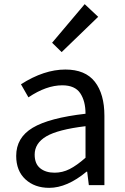

<svg xmlns="http://www.w3.org/2000/svg" viewBox="-20 -892 604 925"><path d="M231 -686 388 -872 453 -811 277 -641ZM58 -141Q58 -229 137.5 -276.5Q217 -324 392 -344Q392 -405 366.5 -443Q341 -481 280 -481Q203 -481 117 -423L81 -486Q192 -557 295 -557Q391 -557 437 -498Q483 -439 483 -334V0H408L400 -65H397Q303 13 217 13Q147 13 102.5 -28Q58 -69 58 -141ZM392 -132V-284Q259 -268 203 -235Q147 -202 147 -147Q147 -103 173.5 -81.5Q200 -60 243 -60Q281 -60 315.5 -77.5Q350 -95 392 -132Z"/></svg>

Font: Noto Sans SC
Style: Regular
Weight: 400
Designer: Ryoko NISHIZUKA ____ (kana & ideographs); Paul D. Hunt (Latin, Greek & Cyrillic); Wenlong ZHANG ___ (bopomofo); Sandoll 
Foundry: Adobe Systems Incorporated
Version: Version 1.004